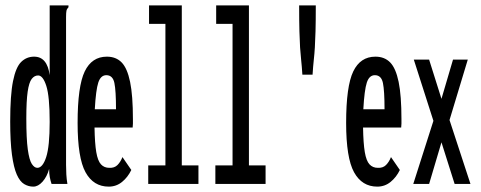

<svg xmlns="http://www.w3.org/2000/svg" viewBox="-20 -685 1790 715"><path d="M104 10Q86 10 70 0.5Q54 -9 42.5 -35Q31 -61 24.5 -109Q18 -157 18 -233Q18 -331 28.5 -383Q39 -435 59 -454.5Q79 -474 107 -474Q156 -474 165 -405V-665H235V-658Q229 -652 227.5 -645Q226 -638 226 -621V-71Q226 -53 227 -35.5Q228 -18 231 0H172Q168 -12 165.5 -25Q163 -38 163 -56Q155 -27 138.5 -8.5Q122 10 104 10ZM119 -60Q139 -60 152 -100Q165 -140 165 -231Q165 -326 152.5 -365Q140 -404 122 -404Q108 -404 98 -391Q88 -378 83 -343.5Q78 -309 78 -244Q78 -168 83.5 -128.5Q89 -89 98.5 -74.5Q108 -60 119 -60Z M385 10Q328 10 298.5 -43.5Q269 -97 269 -227Q269 -364 295.5 -419Q322 -474 378 -474Q412 -474 433 -452.5Q454 -431 464.5 -380Q475 -329 475 -241Q475 -231 475 -224.5Q475 -218 474 -210H332Q333 -151 338.5 -118.5Q344 -86 356 -73Q368 -60 387 -60Q406 -59 417.5 -70.5Q429 -82 436 -100L469 -52Q456 -25 434.5 -7.5Q413 10 385 10ZM333 -278H412Q412 -347 406 -376Q400 -405 376 -405Q355 -405 346 -377.5Q337 -350 333 -278Z M532 0V-69H596V-596H535V-665H657V-69H719V0Z M782 0V-69H846V-596H785V-665H907V-69H969V0Z M1094 -665H1156Q1156 -605 1155 -569Q1154 -533 1152.5 -508.5Q1151 -484 1148.5 -461.5Q1146 -439 1144 -407H1106Q1104 -439 1101.5 -461.5Q1099 -484 1097.5 -508Q1096 -532 1095 -568.5Q1094 -605 1094 -665Z M1385 10Q1328 10 1298.5 -43.5Q1269 -97 1269 -227Q1269 -364 1295.5 -419Q1322 -474 1378 -474Q1412 -474 1433 -452.5Q1454 -431 1464.5 -380Q1475 -329 1475 -241Q1475 -231 1475 -224.5Q1475 -218 1474 -210H1332Q1333 -151 1338.5 -118.5Q1344 -86 1356 -73Q1368 -60 1387 -60Q1406 -59 1417.5 -70.5Q1429 -82 1436 -100L1469 -52Q1456 -25 1434.5 -7.5Q1413 10 1385 10ZM1333 -278H1412Q1412 -347 1406 -376Q1400 -405 1376 -405Q1355 -405 1346 -377.5Q1337 -350 1333 -278Z M1519 0 1594 -235 1521 -463H1578L1624 -317L1667 -463H1722L1654 -238L1732 0H1673L1624 -155L1578 0Z"/></svg>

Font: Inconsolata UltraCondensed SemiBold
Style: Regular
Weight: 600
Width: 1
Monospace: yes
Designer: Raph Levien, Cyreal, Brenton Simpson
Foundry: Raph Levien, Cyreal, Google
Version: Version 3.001; ttfautohint (v1.8.2.53-6de2)